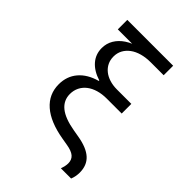

<svg xmlns="http://www.w3.org/2000/svg" viewBox="-246 -854 1092 1092"><g transform="rotate(45 300.0 -308.0)"><path d="M119.8 -663.6H488.6V-740H119.8ZM102.8 -205.4Q102.8 -125.4 162.4 -73.4Q222 -21.4 335.8 -2L378.4 5.4Q421.2 12.2 440.4 28.8Q459.6 45.4 459.6 74.6Q459.6 85.6 457 97.7Q454.4 109.8 449.4 124H531.8Q537.4 110.2 540.2 95.3Q543 80.4 543 65.2Q543 7.2 506.1 -26.6Q469.2 -60.4 392 -73.4L349.4 -80.8Q266.6 -95 226.7 -127.4Q186.8 -159.8 186.8 -211.2Q186.8 -240.2 198.7 -264.3Q210.6 -288.4 232.6 -305.5Q254.6 -322.6 285.6 -331.7Q316.6 -340.8 353.8 -340.8H473.8V-418.4H358.2Q325.6 -418.4 298.5 -426.9Q271.4 -435.4 252 -451.1Q232.6 -466.8 222 -488.5Q211.4 -510.2 211.4 -537Q211.4 -565.8 223.8 -588.7Q236.2 -611.6 258.9 -628.6Q281.6 -645.6 313.8 -654.6Q346 -663.6 384.6 -663.6V-690.4Q326.8 -690.4 279.9 -678.5Q233 -666.6 199.8 -644.6Q166.6 -622.6 148.3 -591.8Q130 -561 130 -523.8Q130 -474 161.5 -437.9Q193 -401.8 250.6 -383.8V-379.8Q179.6 -360.2 141.2 -314.9Q102.8 -269.6 102.8 -205.4Z"/></g></svg>

Font: CommitMonoV143 ExtLt
Style: Regular
Weight: 200
Monospace: yes
Designer: Eigil Nikolajsen
Foundry: Eigil Nikolajsen
Version: Version 1.143